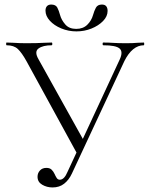

<svg xmlns="http://www.w3.org/2000/svg" viewBox="-20 -812 654 844"><path d="M211 12Q186 12 165.5 0Q145 -12 145 -35Q145 -51 155.5 -62.5Q166 -74 184 -74Q199 -74 207 -66Q215 -58 219.5 -48Q224 -38 229 -30Q234 -22 243 -22Q253 -22 261.5 -31Q270 -40 277 -57L506 -550Q522 -584 506 -598.5Q490 -613 434 -613Q431 -613 431 -619Q431 -625 434 -625Q457 -625 479 -623.5Q501 -622 535 -622Q551 -622 562.5 -622.5Q574 -623 585.5 -624Q597 -625 612 -625Q614 -625 614 -619Q614 -613 612 -613Q587 -613 565.5 -595.5Q544 -578 527 -544L296 -49Q283 -21 262 -4.5Q241 12 211 12ZM323 -129 97 -542Q76 -580 58.5 -596.5Q41 -613 9 -613Q7 -613 7 -619Q7 -625 9 -625Q23 -625 37.5 -624Q52 -623 67 -622.5Q82 -622 95 -622Q119 -622 139 -622.5Q159 -623 175.5 -624Q192 -625 207 -625Q210 -625 210 -619Q210 -613 207 -613Q169 -613 149.5 -599Q130 -585 149 -552L351 -189ZM315 -685Q345 -685 363.5 -703Q382 -721 389 -746Q394 -764 401.5 -778Q409 -792 428 -792Q441 -792 447 -784.5Q453 -777 453 -764Q453 -740 433 -719.5Q413 -699 382 -686.5Q351 -674 316 -674Q281 -674 249.5 -687Q218 -700 199 -721Q180 -742 180 -765Q180 -778 186.5 -785Q193 -792 205 -792Q225 -792 232 -778.5Q239 -765 244 -746Q250 -724 267 -704.5Q284 -685 315 -685Z"/></svg>

Font: Cormorant Light
Style: Regular
Weight: 300
Designer: Christian Thalmann (Catharsis Fonts)
Foundry: Catharsis Fonts
Version: Version 4.000